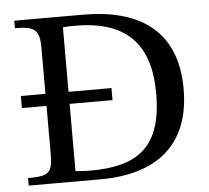

<svg xmlns="http://www.w3.org/2000/svg" viewBox="-49 -709 831 762"><g transform="rotate(-5 366.5 -328.5)"><path d="M321 0C537 0 681 -99 681 -329C681 -573 518 -657 310 -657H35V-627C109 -627 133 -616 133 -543V-357H35V-309H133V-124C133 -43 122 -30 35 -30V0ZM396 -309V-357H225V-614C245 -616 257 -616 274 -616C481 -616 571 -514 571 -320C571 -100 466 -38 284 -38C264 -38 245 -39 225 -41V-309Z"/></g></svg>

Font: STIX Two Text
Style: Regular
Weight: 400
Designer: Ross Mills, John Hudson & Paul Hanslow, Tiro Typeworks Ltd; with prior portions MicroPress Inc., and Coen Hoffman.
Foundry: Tiro Typeworks Ltd
Version: Version 2.13 b171